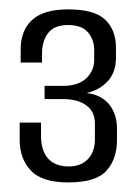

<svg xmlns="http://www.w3.org/2000/svg" viewBox="-20 -617 289 401"><path d="M122.6 -236Q67.7 -236 44.4 -260.8Q21.1 -285.7 21.1 -324.4V-360.9H65.7V-332.6Q65.7 -303.1 79.8 -286.6Q93.9 -270.1 121.6 -269.4Q148 -268.7 163.1 -284.2Q178.2 -299.7 178.2 -325.6V-359.2Q178.2 -383.6 160.5 -396.8Q142.9 -410.1 110.2 -410.1H73.1V-437.6H110.5Q143.5 -437.6 160.1 -453.4Q176.7 -469.2 176.7 -491.5V-512.8Q176.7 -534.1 163.8 -549.4Q150.8 -564.7 122.3 -564.7Q93.2 -564.7 80.5 -547.9Q67.8 -531 67.8 -505.8V-486.4H23.2V-514Q23.2 -553.7 47.3 -575.6Q71.3 -597.4 122.6 -597.4Q177.2 -597.4 199.7 -575.9Q222.2 -554.4 222.2 -517.3V-497.2Q222.2 -465.7 204.7 -447Q187.2 -428.4 160.8 -422.8Q192.5 -418.8 208.4 -398.5Q224.3 -378.2 224.3 -348.2V-324.4Q224.3 -285.1 202.5 -260.6Q180.6 -236 122.6 -236Z"/></svg>

Font: Alumni Sans SC Thin
Style: Regular
Weight: 100
Designer: Robert E. Leuschke
Foundry: Robert E. Leuschke
Version: Version 1.018